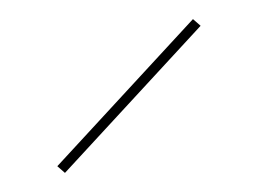

<svg xmlns="http://www.w3.org/2000/svg" viewBox="-20 -698 283 201"><path d="M40 -524 182 -678 190 -671 48 -517Z"/></svg>

Font: Ysabeau Hairline
Style: Regular
Weight: 100
Designer: Christian Thalmann (Catharsis Fonts)
Version: Version 0.003